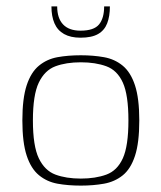

<svg xmlns="http://www.w3.org/2000/svg" viewBox="-20 -576 505 601"><path d="M233 5Q193 5 160 -1Q127 -7 102 -27.5Q77 -48 63.5 -89Q50 -130 50 -199Q50 -268 63.5 -309Q77 -350 102 -370.5Q127 -391 160 -397Q193 -403 233 -403Q272 -403 305.5 -397Q339 -391 364 -370.5Q389 -350 402.5 -309Q416 -268 416 -199Q416 -129 402.5 -88Q389 -47 364 -27Q339 -7 305.5 -1Q272 5 233 5ZM233 -17Q279 -17 313 -29.5Q347 -42 364.5 -80.5Q382 -119 382 -199Q382 -279 364.5 -317.5Q347 -356 313 -368.5Q279 -381 233 -381Q187 -381 153.5 -368.5Q120 -356 101.5 -317.5Q83 -279 83 -199Q83 -119 101.5 -80.5Q120 -42 153.5 -29.5Q187 -17 233 -17ZM232 -458Q201 -458 180.5 -469.5Q160 -481 150.5 -503Q141 -525 141 -556H159Q159 -519 177.5 -499.5Q196 -480 232 -480Q274 -480 290 -499.5Q306 -519 306 -556H324Q324 -525 315.5 -503Q307 -481 287 -469.5Q267 -458 232 -458Z"/></svg>

Font: Genos ExtraLight
Style: Regular
Weight: 250
Designer: Robert E. Leuschke
Foundry: Robert E. Leuschke
Version: Version 1.010